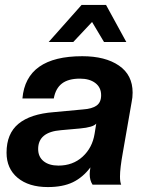

<svg xmlns="http://www.w3.org/2000/svg" viewBox="-20 -756 592 786"><path d="M175.8 9.8Q97.7 9.8 52.2 -28.1Q6.8 -65.9 6.8 -130.9Q6.8 -209 55.7 -249.3Q104.5 -289.6 200.2 -296.9L320.8 -308.1Q356.4 -310.5 375.2 -323.7Q394 -336.9 394 -366.2Q394 -397.9 370.4 -416Q346.7 -434.1 307.1 -434.1Q259.8 -434.1 233.6 -414.1Q207.5 -394 200.2 -353H71.8Q86.9 -525.9 316.9 -525.9Q411.1 -525.9 467 -487.5Q522.9 -449.2 522.9 -377Q522.9 -356.4 519 -338.9L482.9 -131.8Q471.2 -67.4 471.2 -33.2Q471.2 -11.2 476.1 0H358.9Q347.2 -17.6 347.2 -43Q347.2 -53.7 350.1 -70.8Q319.3 -29.8 278.3 -10Q237.3 9.8 175.8 9.8ZM219.2 -78.1Q278.3 -78.1 318.1 -114.5Q357.9 -150.9 367.2 -208L374 -250Q361.8 -234.9 307.1 -230L230 -223.1Q136.2 -215.8 136.2 -146Q136.2 -114.3 158.4 -96.2Q180.7 -78.1 219.2 -78.1ZM497.1 -584H405.8L356.9 -666L279.8 -584H179.2L314 -735.8H414.1Z"/></svg>

Font: Creato Display
Style: Bold Italic
Weight: 700
Italic angle: -10°
Version: Version 1.000